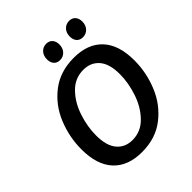

<svg xmlns="http://www.w3.org/2000/svg" viewBox="-244 -1048 1208 1208"><g transform="rotate(-45 360.0 -443.5)"><path d="M58 -271Q58 -380 99.5 -481.5Q141 -583 225.5 -648Q310 -713 431 -713Q556 -713 623 -641Q690 -569 690 -432Q690 -324 648.5 -222.5Q607 -121 522.5 -55Q438 11 316 11Q192 11 125 -61Q58 -133 58 -271ZM564 -435Q564 -527 525 -572Q486 -617 420 -617Q345 -617 291.5 -562Q238 -507 211.5 -426Q185 -345 185 -269Q185 -176 223.5 -130.5Q262 -85 327 -85Q402 -85 456 -140.5Q510 -196 537 -277.5Q564 -359 564 -435ZM305 -825Q305 -857 323.5 -877.5Q342 -898 371 -898Q397 -898 412 -881Q427 -864 427 -836Q427 -804 408 -783.5Q389 -763 360 -763Q335 -763 320 -779.5Q305 -796 305 -825ZM508 -825Q508 -857 527 -877.5Q546 -898 575 -898Q601 -898 616 -881Q631 -864 631 -836Q631 -804 612 -783.5Q593 -763 564 -763Q538 -763 523 -779.5Q508 -796 508 -825Z"/></g></svg>

Font: Bitter Pro SemiBold
Style: Italic
Weight: 600
Italic angle: -9°
Designer: Sol Matas, and Bitter project Authors
Foundry: Sol Matas
Version: Version 1.010